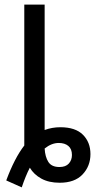

<svg xmlns="http://www.w3.org/2000/svg" viewBox="-20 -780 421 830"><path d="M7 0Q43 -97 85 -151V-760H173V-218Q205 -230 241 -230Q306 -230 338.5 -197.5Q371 -165 371 -114Q371 -62 337 -26Q303 10 238 10Q191 10 158.5 -8Q126 -26 109 -55Q100 -38 91 -16Q82 6 74 30ZM237 -58Q264 -58 277.5 -73Q291 -88 291 -110Q291 -136 275.5 -149Q260 -162 234 -162Q203 -162 173 -138Q175 -102 189 -80Q203 -58 237 -58Z"/></svg>

Font: Noto Sans Living
Style: Regular
Weight: 400
Designer: Monotype Design Team
Foundry: Monotype Imaging Inc.
Version: Version 2.013; ttfautohint (v1.8.4.7-5d5b)